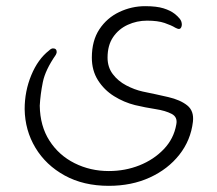

<svg xmlns="http://www.w3.org/2000/svg" viewBox="-20 -388 703 623"><path d="M333 215Q251 215 190 181.5Q129 148 95 91.5Q61 35 60 -34Q60 -92 81.5 -144Q103 -196 139 -224Q146 -231 152 -231Q164 -231 164 -219Q164 -216 161 -210Q127 -161 119 -121.5Q111 -82 109 -45Q110 21 140.5 68.5Q171 116 222 141.5Q273 167 333 167Q386 167 432.5 148.5Q479 130 511.5 96Q544 62 552 16Q557 -8 537 -18.5Q517 -29 484.5 -34Q452 -39 418 -47Q382 -56 350 -76Q318 -96 298 -127.5Q278 -159 278 -201Q278 -256 302.5 -293Q327 -330 367 -349Q407 -368 451 -368Q488 -368 510.5 -361Q533 -354 547 -343Q556 -336 563 -327.5Q570 -319 570 -308Q570 -303 567.5 -298.5Q565 -294 560 -294Q557 -294 549 -298Q536 -306 514 -313.5Q492 -321 457 -321Q424 -321 394.5 -307.5Q365 -294 347 -267.5Q329 -241 329 -201Q329 -170 346 -147.5Q363 -125 389.5 -111Q416 -97 443 -91Q487 -82 526 -73Q565 -64 587.5 -46Q610 -28 606 7Q599 67 562 114Q525 161 466 188Q407 215 333 215Z"/></svg>

Font: Zain Light
Style: Regular
Weight: 300
Designer: Zain,Boutros
Foundry: Mobile Telecommunications Company (Zain), 2024
Version: Version 1.51; ttfautohint (v1.8.4)